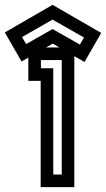

<svg xmlns="http://www.w3.org/2000/svg" viewBox="-98 -773 438 793"><path d="M122 -491V-52H157V-525H71V-491ZM119 -692 -7 -620 10 -591 119 -653 232 -589 249 -618ZM119 -753 320 -637 251 -517 209 -541V0H70V-439H19V-535L-9 -519L-78 -639ZM92 -577H147L120 -593Z"/></svg>

Font: Aurach Bi
Style: Regular
Weight: 400
Designer: Peter Wiegel
Foundry: Peter Wiegel
Version: Version 1.002